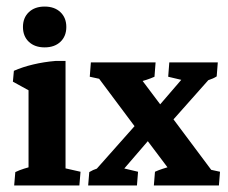

<svg xmlns="http://www.w3.org/2000/svg" viewBox="-20 -568 699 588"><path d="M67.4 -2.9V-342.3L180.7 -351.6V-2.9ZM67.4 -251.5V-314L86.9 -280.8L19.5 -317.9L22.5 -351.1Q48.8 -362.8 81.8 -370.6Q114.7 -378.4 149.4 -381.3H180.7V-303.7ZM23.4 0 26.9 -41Q39.1 -46.9 53.7 -51.5Q68.4 -56.2 85.9 -60.1L67.4 -12.2V-88.9H180.7V-12.2L163.6 -56.2L226.6 -42L223.1 0ZM116.7 -422.9Q86.4 -422.9 68.4 -439.9Q50.3 -457 50.3 -485.4Q50.3 -513.7 68.4 -530.8Q86.4 -547.9 116.7 -547.9Q147 -547.9 165 -530.8Q183.1 -513.7 183.1 -485.4Q183.1 -457 165 -439.9Q147 -422.9 116.7 -422.9Z M250 0 253.4 -41Q264.6 -47.9 278.3 -52.2Q292 -56.6 306.2 -60.1L267.6 -41.5L410.2 -202.1L487.8 -199.7L351.6 -41.5L345.2 -55.7L402.8 -42L399.4 0ZM451.2 0 454.6 -42Q465.3 -46.9 478.8 -51.3Q492.2 -55.7 506.3 -59.1L499.5 -46.9L404.3 -173.3L508.3 -206.5L633.8 -38.6L590.8 -55.7L653.8 -42L650.4 0ZM456.5 -377 453.1 -333Q442.4 -328.1 429 -323.7Q415.5 -319.3 401.4 -315.9L409.2 -330.1L504.4 -203.6L400.4 -170.4L274.9 -338.4L317.9 -319.3L254.9 -333L258.3 -377ZM647 -377 643.6 -334Q632.8 -327.1 618.9 -322.8Q605 -318.4 590.8 -314.9L629.4 -335.4L486.8 -174.8L409.2 -177.2L545.4 -335.4L552.7 -319.3L495.1 -333L498.5 -377Z"/></svg>

Font: Markazi Text
Style: Regular
Weight: 400
Designer: Borna Izadpanah (Arabic designer), Fiona Ross (Arabic design director) and Florian Runge (Latin designer)
Foundry: Borna Izadpanah and Florian Runge
Version: Version 1.000